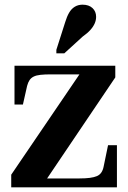

<svg xmlns="http://www.w3.org/2000/svg" viewBox="-20 -801 546 821"><path d="M170 -21 142 -38H320Q346 -38 364.5 -40.5Q383 -43 394.5 -48Q406 -53 413 -63Q420 -73 423 -88L442 -180H480V0H28V-54L334 -504L368 -483H197Q171 -483 153 -481Q135 -479 124 -473.5Q113 -468 106.5 -458.5Q100 -449 96 -434L78 -354H42V-520H473V-470ZM259 -707Q266 -730 275.5 -746.5Q285 -763 299.5 -772Q314 -781 333 -781Q360 -781 375.5 -766.5Q391 -752 391 -729Q391 -715 385 -701Q379 -687 366.5 -673Q354 -659 334 -645L255 -573H221V-588Z"/></svg>

Font: Roboto Serif 144pt SemiBold
Style: Regular
Weight: 600
Version: Version 1.008